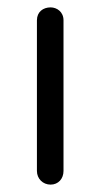

<svg xmlns="http://www.w3.org/2000/svg" viewBox="-20 -484 264 520"><path d="M117 16C138 16 152 0 152 -21V-429C152 -452 134 -464 117 -464C97 -464 80 -452 80 -429V-21C80 0 96 16 117 16Z"/></svg>

Font: Dongle Light
Style: Regular
Weight: 300
Designer: Yanghee Ryu
Foundry: Yanghee Ryu
Version: Version 2.000